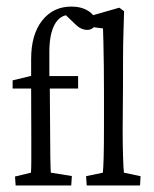

<svg xmlns="http://www.w3.org/2000/svg" viewBox="-20 -567 471 587"><path d="M197.8 0H27.8L25.9 -27.3L74.7 -39.1Q75.7 -53.7 75.7 -76.9Q75.7 -100.1 75.7 -151.9L75.2 -296.4V-386.7Q75.2 -461.4 108.9 -504.2Q142.6 -546.9 198.2 -546.9Q229 -546.9 250.5 -533.2Q272 -519.5 272 -499Q272 -488.3 264.6 -481.9Q257.3 -475.6 247.1 -475.6Q227.5 -475.6 210.4 -492.7L175.3 -526.4L192.9 -521.5Q163.1 -521.5 147 -491.9Q130.9 -462.4 130.9 -408.2V-334.5L132.3 -296.4L133.3 -158.2Q133.3 -124.5 133.8 -90.8Q134.3 -57.1 135.3 -39.1L199.7 -28.8ZM18.6 -296.4V-321.3L75.2 -335L134.3 -334.5H218.8V-296.4ZM245.1 0 243.2 -28.3 294.4 -39.1Q295.9 -51.3 296.9 -85.4Q297.9 -119.6 297.9 -187V-284.7Q297.9 -324.2 297.4 -366.5Q296.9 -408.7 296.1 -440.4Q295.4 -472.2 294.9 -480L236.8 -487.8L235.4 -512.2L344.7 -543.5L359.4 -532.7Q358.4 -499 357.4 -466.3Q356.4 -433.6 356.2 -393.6Q356 -353.5 356 -297.4L355 -170.4Q355 -124 356.2 -87.2Q357.4 -50.3 358.9 -39.1L409.7 -28.3L408.2 0Z"/></svg>

Font: Lateef Light
Style: Regular
Weight: 300
Designer: SIL International
Foundry: SIL International
Version: Version 4.200